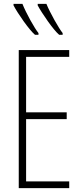

<svg xmlns="http://www.w3.org/2000/svg" viewBox="-20 -973 425 993"><path d="M220 -953H175V-945C197 -904 256 -818 286 -793H304V-802C285 -825 238 -908 220 -953ZM96 -953H50V-945C72 -903 131 -818 161 -793H179V-802C159 -826 115 -905 96 -953ZM338 0V-35H115V-357H325V-392H115V-679H338V-714H77V0Z"/></svg>

Font: Noto Sans ExtraCondensed ExtraLight
Style: Regular
Weight: 200
Width: 2
Designer: Monotype Design Team
Foundry: Monotype Imaging Inc.
Version: Version 2.013